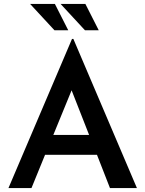

<svg xmlns="http://www.w3.org/2000/svg" viewBox="-20 -956 739 976"><path d="M23 0 346 -758H353L676 0H539L473 -169H209L140 0ZM251 -270H433L344 -497ZM133 -936H259L327 -802H257ZM288 -936H414L482 -802H412Z"/></svg>

Font: Reem Kufi Medium
Style: Regular
Weight: 500
Designer: Khaled Hosny
Version: Version 1.001